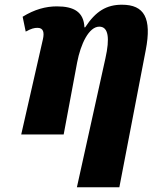

<svg xmlns="http://www.w3.org/2000/svg" viewBox="-20 -570 665 814"><path d="M306 224H486L598 -358C624 -493 592 -550 497 -550C432 -550 386 -523 341 -454H338C335 -519 294 -543 221 -543C174 -543 126 -530 76 -499L89 -436C113 -449 125 -452 139 -452C165 -452 168 -431 162 -404L70 0H250L307 -305C322 -384 357 -457 401 -457C440 -457 446 -408 427 -323Z"/></svg>

Font: Noto Serif Condensed Black
Style: Italic
Weight: 900
Width: 3
Italic angle: -12°
Designer: Monotype Design Team
Foundry: Monotype Imaging Inc.
Version: Version 2.013